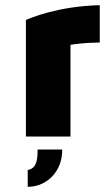

<svg xmlns="http://www.w3.org/2000/svg" viewBox="-20 -527 432 741"><path d="M80 -450V0H252V-354C271 -357 304 -362 365 -363V-507C202 -503 97 -457 80 -450ZM125 50C126 97 117 124 87 129V194C164 194 222 130 220 50Z"/></svg>

Font: Maven Pro
Style: Black
Weight: 900
Designer: Joe Prince
Foundry: Joe Prince
Version: Version 1.003